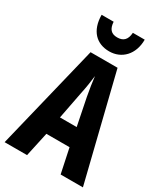

<svg xmlns="http://www.w3.org/2000/svg" viewBox="-226 -1036 986 1134"><g transform="rotate(30 267.0 -469.0)"><path d="M414 -938H333C330 -888 306 -868 266 -868C225 -868 205 -890 202 -938H120C121 -829 180 -773 266 -773C350 -773 414 -836 414 -938ZM382 0H534L358 -714H174L0 0H153L189 -166H347ZM287 -474 324 -290H210L246 -476C256 -523 263 -569 267 -605C271 -568 278 -522 287 -474Z"/></g></svg>

Font: Noto Sans Oriya ExtCond Bold
Style: Bold
Weight: 700
Width: 2
Designer: Amélie Bonet and Sol Matas
Foundry: Google LLC
Version: Version 2.006